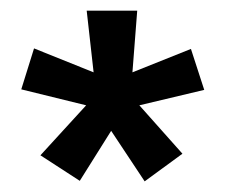

<svg xmlns="http://www.w3.org/2000/svg" viewBox="-20 -620 423 361"><path d="M142 -422 20 -452 44 -529 156 -484 143 -600H238L229 -484L339 -528L364 -451L242 -422L323 -331L252 -279L189 -374L130 -280L56 -328Z"/></svg>

Font: Lalezar
Style: Regular
Weight: 400
Designer: Borna Izadpanah
Foundry: Borna Izadpanah
Version: Version 1.004